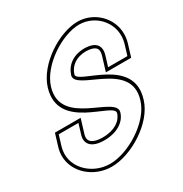

<svg xmlns="http://www.w3.org/2000/svg" viewBox="-194 -938 1103 1156"><g transform="rotate(-30 357.0 -360.0)"><path d="M685.5 -530 664.1 -460H530.1L551.5 -530C570.2 -591 541 -629 463.1 -630C385.8 -630 332.7 -590 313.5 -530C283.3 -431 675.7 -429 598 -188C559.1 -61 377.3 51 250.1 50C121.7 50 10.1 -61 49.3 -189L70.7 -259H207.7L186.3 -189C168.6 -131 204.2 -89 292.9 -90C380.4 -90 441.6 -131 458 -188C489.2 -290 101.2 -290 173.5 -530C212.7 -658 386.6 -769 505.9 -770C625.8 -770 724.4 -657 685.5 -530ZM704.7 -524.2C711 -544.9 714.1 -565.6 714.1 -585.6C714.5 -699.9 618.5 -790 505.8 -790C377.4 -788.9 196.8 -674.6 154.4 -535.8C76 -275.8 459.1 -260.2 438.8 -193.7C425.5 -147.6 374.8 -110 292.8 -110C272.1 -109.8 255.5 -112 242.4 -115.9C205.1 -127.1 194.9 -148.9 205.4 -183.2L234.7 -279H55.9L30.2 -194.8C24.3 -175.5 21.4 -156.4 21.3 -137.8C20.9 -19.4 130.4 70 250 70C385.6 71.1 574.9 -44 617.1 -182C700.6 -441.2 313.9 -462.7 332.6 -524C349 -575.2 393.3 -610 463 -610C478.8 -609.8 492.2 -607.8 502.5 -604.7C534.7 -595 544.6 -575.9 532.4 -535.8L503.1 -440H678.9Z"/></g></svg>

Font: Nordica Plus
Style: NordicaClassicRgCondOblOl
Weight: 500
Version: Version 1.01